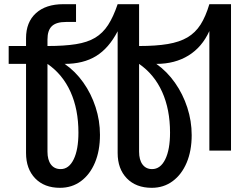

<svg xmlns="http://www.w3.org/2000/svg" viewBox="-20 -720 1174 918"><path d="M727.5 -414.5Q778.5 -378.5 816.5 -324.5Q854.5 -270.5 875.5 -206Q896.5 -141.5 896.5 -74Q896.5 1 872.5 57.8Q848.5 114.5 805.5 146.2Q762.5 178 705.5 178Q630.5 178 586.5 132.8Q542.5 87.5 542.5 11.5V-570.5Q500.5 -489.5 439.5 -452Q378.5 -414.5 289 -414.5Q340 -379.5 378 -326Q416 -272.5 437 -207.8Q458 -143 458 -75.5Q458 0.5 434 57.5Q410 114.5 367 146.2Q324 178 266.5 178Q192 178 148.2 132.8Q104.5 87.5 104.5 11.5V-414.5H21.5V-500H104.5V-537.5Q104.5 -614 151.8 -657Q199 -700 283 -700H343.5V-615H295.5Q249 -615 228 -595Q207 -575 207 -531.5V-500Q287.5 -500 342.8 -508.8Q398 -517.5 434.8 -539.5Q471.5 -561.5 496.8 -600.5Q522 -639.5 542.5 -700H645V-500Q726 -500 782.2 -509.5Q838.5 -519 876.2 -541.2Q914 -563.5 938.8 -602.2Q963.5 -641 981 -700H1084.5V0H981V-571.5Q946 -494.5 881 -454.5Q816 -414.5 727.5 -414.5ZM645 -414.5V5Q645 44.5 661.5 66.5Q678 88.5 707 88.5Q747 88.5 770 42Q793 -4.5 793 -86Q793 -197 755.2 -280.8Q717.5 -364.5 645 -414.5ZM207 -414.5V5Q207 44.5 223.5 66.5Q240 88.5 270 88.5Q309.5 88.5 332.2 42Q355 -4.5 355 -86Q355 -197 317.2 -280.8Q279.5 -364.5 207 -414.5Z"/></svg>

Font: Overused Grotesk Medium
Style: Regular
Weight: 525
Version: Version 0.004